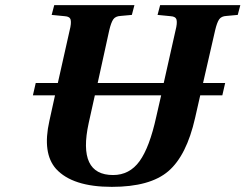

<svg xmlns="http://www.w3.org/2000/svg" viewBox="-20 -712 955 747"><path d="M108 -341 119 -389H205L251 -594Q258 -621 255 -634.5Q252 -648 232 -649L181 -654L191 -692H503L493 -654L449 -650Q429 -649 420.5 -636.5Q412 -624 405 -594L360 -389H617L663 -594Q670 -621 667 -634.5Q664 -648 644 -649L593 -654L603 -692H915L905 -654L861 -650Q841 -649 832.5 -636.5Q824 -624 817 -594L770 -389H856L845 -341H759L739 -253Q706 -107 635 -46Q564 15 415 15Q262 15 198 -55Q144 -116 172 -241L194 -341ZM325 -233Q281 -31 420 -31Q484 -31 523 -85Q562 -139 588 -258L607 -341H349Z"/></svg>

Font: Heuristica
Style: Bold Italic
Weight: 700
Italic angle: -13°
Version: Version 1.0.2